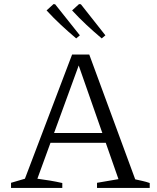

<svg xmlns="http://www.w3.org/2000/svg" viewBox="-20 -920 767 940"><path d="M642 -42Q660 -38 678 -34Q696 -30 713 -24V0H455V-25L560 -43L356 -626H375L163 -45Q194 -41 224 -36Q254 -31 285 -24V0H34V-25L102 -45L333 -653H417ZM205 -221V-269H535V-221ZM353 -732Q315 -764 278.5 -798Q242 -832 208 -869L242 -900L250 -899L371 -747ZM478 -732Q440 -764 403.5 -798Q367 -832 333 -869L367 -900L376 -899L496 -747Z"/></svg>

Font: Piazzolla Thin Light
Style: Regular
Weight: 300
Version: Version 2.005